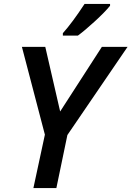

<svg xmlns="http://www.w3.org/2000/svg" viewBox="-20 -951 665 971"><path d="M284.2 -387.2 495.1 -713.9H625L320.8 -268.1L265.1 0H148.9L207 -270L90.8 -713.9H209ZM297.9 -783.2Q345.2 -835.9 407.7 -931.2H536.6V-921.9Q510.3 -889.6 459.5 -843Q408.7 -796.4 374 -771H297.9Z"/></svg>

Font: TypoPRO Open Sans
Style: Italic
Weight: 600
Italic angle: -12°
Foundry: Ascender Corporation
Version: Version 1.10